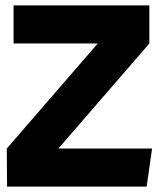

<svg xmlns="http://www.w3.org/2000/svg" viewBox="-20 -687 600 707"><path d="M340 -527H30V-667H530V-527L195 -140H540L520 0H6L5 -140Z"/></svg>

Font: Epunda Sans Black
Style: Regular
Weight: 900
Designer: Simon Atzbach
Foundry: typofactur
Version: Version 2.204; ttfautohint (v1.8.4.7-5d5b)